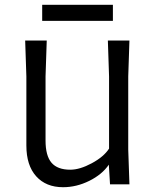

<svg xmlns="http://www.w3.org/2000/svg" viewBox="-20 -769 650 801"><path d="M515 -145 520 0H439L434 -82Q406 -41 352.5 -14.5Q299 12 243 12Q172 12 131 -33.5Q90 -79 90 -162V-450L85 -600H175L170 -450V-183Q170 -119 195 -90Q220 -61 273 -61Q313 -61 363 -88Q413 -115 435 -149V-450L430 -600H520L515 -450ZM451 -749V-682H156V-749Z"/></svg>

Font: Farro Light
Style: Regular
Weight: 300
Designer: Aceler Chua
Foundry: Grayscale Limited
Version: Version 1.101